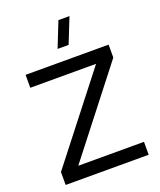

<svg xmlns="http://www.w3.org/2000/svg" viewBox="-172 -1073 986 1180"><g transform="rotate(-20 321.5 -483.5)"><path d="M426.8 -967.3 361.3 -802.7H289.1L354.5 -967.3ZM592.8 0H49.8V-84.5L480 -635.7H49.8V-720.2H592.8V-635.7L163.1 -84.5H592.8Z"/></g></svg>

Font: Vela Sans Med
Style: Regular
Weight: 500
Designer: Principal design: Mikhail Sharanda - project Manrope.
Design modification: Ravid Balaliev
Foundry: Mikhail Sharanda
Version: Version 1.001